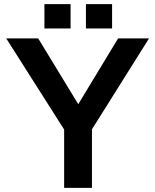

<svg xmlns="http://www.w3.org/2000/svg" viewBox="-20 -905 748 925"><path d="M289 0H423V-282L698 -720H549L357 -403L164 -720H10L289 -281ZM194 -768H320V-885H194ZM394 -768H520V-885H394Z"/></svg>

Font: Aspekta 600
Style: Regular
Weight: 600
Designer: Ivo Dolenc
Version: Version 2.100